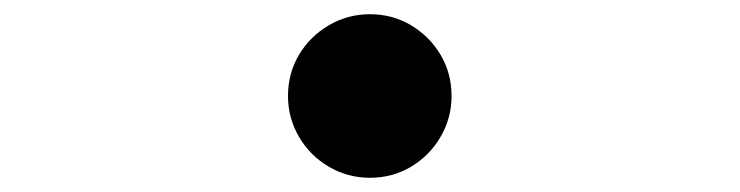

<svg xmlns="http://www.w3.org/2000/svg" viewBox="-20 -515 1040 270"><path d="M500 -265Q469 -265 442.5 -280.5Q416 -296 400.5 -322.5Q385 -349 385 -380Q385 -412 400.5 -438Q416 -464 442.5 -479.5Q469 -495 500 -495Q532 -495 558 -479.5Q584 -464 599.5 -438Q615 -412 615 -380Q615 -349 599.5 -322.5Q584 -296 558 -280.5Q532 -265 500 -265Z"/></svg>

Font: Noto Serif HK ExtraLight ExtraBold
Style: Regular
Weight: 800
Version: Version 2.003-H1;hotconv 1.1.1;makeotfexe 2.6.0